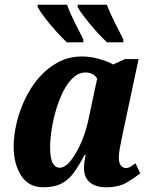

<svg xmlns="http://www.w3.org/2000/svg" viewBox="-20 -786 658 816"><path d="M164 10Q102 10 70 -39.5Q38 -89 38 -163Q38 -210 50.5 -263Q63 -316 87 -366Q111 -416 146 -456.5Q181 -497 227 -521.5Q273 -546 329 -546Q365 -546 403 -535Q441 -524 461 -512L512 -535H569L503 -225Q501 -213 496.5 -193Q492 -173 488.5 -152Q485 -131 485 -117Q485 -94 493.5 -83Q502 -72 515 -72Q526 -72 534.5 -77.5Q543 -83 556 -92L576 -49Q552 -30 518 -10Q484 10 430 10Q388 10 362.5 -10.5Q337 -31 337 -72Q337 -94 344 -127H339Q316 -83 294 -52.5Q272 -22 241.5 -6Q211 10 164 10ZM233 -73Q257 -73 282 -105Q307 -137 327.5 -186Q348 -235 358 -288L393 -452Q385 -465 372 -471.5Q359 -478 344 -478Q315 -478 291 -456Q267 -434 249 -398Q231 -362 218.5 -320Q206 -278 199.5 -236Q193 -194 193 -161Q193 -111 204.5 -92Q216 -73 233 -73ZM435 -606Q415 -624 389.5 -652.5Q364 -681 341.5 -710Q319 -739 310 -756V-766H434Q447 -732 467 -692Q487 -652 504 -619V-606ZM264 -606Q245 -624 219 -652.5Q193 -681 171 -710Q149 -739 140 -756V-766H265Q277 -732 297 -692Q317 -652 334 -619V-606Z"/></svg>

Font: Noto Serif Condensed ExtraBold
Style: Italic
Weight: 800
Width: 3
Italic angle: -12°
Designer: Monotype Design Team
Foundry: Monotype Imaging Inc.
Version: Version 2.014; ttfautohint (v1.8.4.7-5d5b)